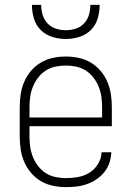

<svg xmlns="http://www.w3.org/2000/svg" viewBox="-20 -760 540 788"><path d="M250 8Q224 8 197.5 2.5Q171 -3 148 -16.5Q125 -30 107.5 -50.5Q90 -71 79.5 -95.5Q69 -120 65 -146.5Q61 -173 61 -200V-320Q61 -347 65 -373.5Q69 -400 79.5 -424.5Q90 -449 107.5 -469.5Q125 -490 148 -503.5Q171 -517 197 -522.5Q223 -528 250 -528Q277 -528 303 -522.5Q329 -517 352 -503.5Q375 -490 392.5 -469.5Q410 -449 420.5 -424.5Q431 -400 435 -373.5Q439 -347 439 -320V-242H101V-200Q101 -178 104 -157Q107 -136 115 -116Q123 -96 136.5 -78.5Q150 -61 168 -49.5Q186 -38 207.5 -33.5Q229 -29 250 -29Q276 -29 301 -33.5Q326 -38 347.5 -51.5Q369 -65 382.5 -87.5Q396 -110 397 -135H437Q436 -113 429 -92Q422 -71 408.5 -54Q395 -37 376.5 -24.5Q358 -12 337 -4.5Q316 3 294 5.5Q272 8 250 8ZM101 -278H399V-320Q399 -342 396 -363Q393 -384 385 -404Q377 -424 363.5 -441.5Q350 -459 332 -470.5Q314 -482 293 -486.5Q272 -491 250 -491Q228 -491 207 -486.5Q186 -482 168 -470.5Q150 -459 136.5 -441.5Q123 -424 115 -404Q107 -384 104 -363Q101 -342 101 -320ZM250 -600Q222 -600 194.5 -608.5Q167 -617 147 -637Q127 -657 119 -684.5Q111 -712 111 -740H149Q149 -719 155 -699Q161 -679 175 -664Q189 -649 209 -642.5Q229 -636 250 -636Q271 -636 291 -642.5Q311 -649 325 -664Q339 -679 345 -699Q351 -719 351 -740H389Q389 -712 381 -684.5Q373 -657 353 -637Q333 -617 305.5 -608.5Q278 -600 250 -600Z"/></svg>

Font: Iosevka Term Curly Extralight
Style: Regular
Weight: 200
Designer: Belleve Invis
Foundry: Belleve Invis
Version: Version 32.3.0